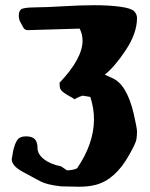

<svg xmlns="http://www.w3.org/2000/svg" viewBox="-20 -686 575 737"><path d="M505.9 -616.7Q505.9 -559.1 463.4 -494.6Q420.9 -430.2 382.3 -399.4Q392.6 -394.5 410.2 -386.7Q466.8 -362.8 493.2 -249.5Q505.9 -194.8 505.9 -180.4Q505.9 -166 503.7 -151.4Q501.5 -136.7 476.1 -91.8Q422.9 3.9 347.7 23.4Q320.3 30.8 283.2 30.8L213.9 29.3Q160.2 23.4 134.5 9.8Q108.9 -3.9 67.4 -26.4Q25.9 -48.8 24.9 -74.2L30.8 -108.4Q37.1 -135.3 46.6 -148.9Q56.2 -162.6 79.8 -162.6Q103.5 -162.6 113.8 -151.6Q124 -140.6 124 -117.7Q124 -94.7 148.4 -75.2Q172.9 -55.7 214.8 -47.4L236.8 -32.2Q259.8 -32.2 275.9 -40Q340.3 -134.3 340.8 -227.5Q340.8 -270.5 326.7 -314L296.9 -318.8Q282.2 -314.5 268.6 -306.6Q267.6 -305.7 267.6 -304.2Q266.6 -305.7 238 -321.8Q209.5 -337.9 209.5 -353.5L208.5 -368.2Q296.9 -461.4 296.9 -530.3Q296.9 -554.7 285.6 -576.2L86.4 -570.3Q74.7 -570.3 69.1 -581.1Q63.5 -591.8 57.9 -601.6Q52.2 -611.3 52.2 -626.7Q52.2 -642.1 60.3 -649.7Q68.4 -657.2 115.2 -657.7Q162.1 -658.2 225.1 -662.1Q288.1 -666 343 -666Q397.9 -666 441.2 -660.2Q484.4 -654.3 495.1 -642.8Q505.9 -631.3 505.9 -616.7Z"/></svg>

Font: Drukaatie burti
Style: Bold
Weight: 700
Version: Version 0.14